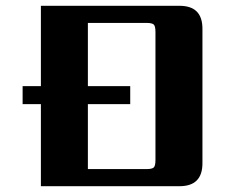

<svg xmlns="http://www.w3.org/2000/svg" viewBox="-20 -642 796 662"><path d="M516 -90V-532Q516 -552 510 -557.5Q504 -563 485 -563H283V-345H429V-283H283V-59H485Q504 -59 510 -64.5Q516 -70 516 -90ZM121 -622H599Q678 -622 678 -543V-79Q678 0 599 0H121V-283H58V-345H121Z"/></svg>

Font: Sarpanch
Style: Bold
Weight: 700
Designer: Manushi Parikh (Devanagari and Latin), Jyotish Sonowal (Devanagari)
Foundry: Indian Type Foundry
Version: Version 2.004;PS 1.0;hotconv 1.0.78;makeotf.lib2.5.61930; tt